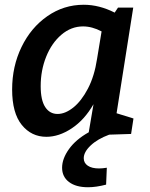

<svg xmlns="http://www.w3.org/2000/svg" viewBox="-20 -564 629 807"><path d="M439 2Q390 20 361 47.5Q332 75 332 101Q332 121 349 132.5Q366 144 396 144Q411 144 429 141L426 212Q384 223 350 223Q299 223 270 201Q241 179 241 141Q241 103 270 62.5Q299 22 353 -8L373 -126Q335 -60 281.5 -24.5Q228 11 175 11Q112 11 71.5 -39Q31 -89 31 -188Q31 -285 70.5 -366.5Q110 -448 179 -496Q248 -544 332 -544Q397 -544 462 -511L476 -532H540L470 -88L541 -66L531 -1ZM388 -317 407 -432Q367 -453 329 -453Q279 -453 238 -418Q197 -383 174 -325.5Q151 -268 151 -202Q151 -143 170 -114Q189 -85 222 -85Q254 -85 288 -112Q322 -139 349.5 -191.5Q377 -244 388 -317Z"/></svg>

Font: Bitter Pro SemiBold
Style: Italic
Weight: 600
Italic angle: -9°
Designer: Sol Matas, and Bitter project Authors
Foundry: Sol Matas
Version: Version 1.010